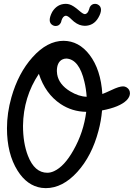

<svg xmlns="http://www.w3.org/2000/svg" viewBox="-20 -974 693 994"><path d="M472.2 -954.1Q479.5 -954.1 486.3 -950.7Q502.9 -941.9 502.9 -923.3Q502.9 -905.8 488.8 -881.8Q464.8 -840.8 418.9 -840.3Q412.1 -840.3 404.8 -841.8Q377.4 -846.2 348.6 -875Q347.2 -876.5 345.7 -877.9Q330.6 -892.6 320.3 -892.6Q305.2 -890.6 297.9 -866.7Q297.4 -861.3 294.4 -855.5Q285.6 -839.4 268.1 -839.4Q260.7 -839.4 253.9 -842.8Q237.3 -851.6 237.3 -870.1Q237.3 -887.7 250.5 -912.6Q275.9 -953.6 320.3 -954.1Q330.1 -954.1 339.8 -951.2Q359.4 -945.3 389.2 -919.4Q410.2 -900.9 418.9 -900.9Q434.1 -901.4 441.4 -926.3Q442.4 -931.6 444.8 -937Q454.1 -954.1 472.2 -954.1ZM16.1 -309.6Q16.1 -389.2 39.1 -470.2Q74.7 -595.7 148.4 -677.7Q224.6 -762.7 309.1 -762.7Q388.2 -762.2 443.4 -690.4Q502 -613.8 509.8 -487.3Q525.9 -493.2 557.1 -507.8Q596.7 -526.9 617.2 -526.9Q626.5 -526.9 634.8 -522Q652.8 -511.2 652.8 -490.7Q652.3 -472.2 635.7 -455.1Q599.6 -419.4 508.3 -402.3Q503.9 -348.6 489.7 -296.4Q455.6 -167 380.4 -84Q304.2 0 216.8 0Q206.1 0 195.3 -1.5Q120.1 -12.2 70.8 -90.8Q16.1 -178.2 16.1 -309.6ZM99.1 -322.8Q99.1 -233.9 124.5 -168Q158.7 -79.6 225.1 -79.6Q241.7 -79.6 259.8 -87.9Q313 -112.3 359.9 -195.8Q413.1 -289.1 426.3 -395Q353.5 -396 293.9 -435.5Q214.8 -488.3 181.2 -591.8Q101.1 -472.2 99.1 -322.8ZM324.2 -670.9Q311.5 -670.9 301.3 -665.5Q274.4 -650.4 274.4 -606Q274.4 -598.1 275.9 -589.4Q284.7 -536.6 343.3 -501Q388.2 -474.1 428.7 -473.1Q425.8 -514.6 417 -550.8Q390.1 -666.5 324.2 -670.9Z"/></svg>

Font: Vibur
Style: Medium
Weight: 400
Version: Version 1.004